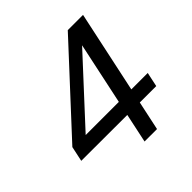

<svg xmlns="http://www.w3.org/2000/svg" viewBox="-189 -904 1068 1068"><g transform="rotate(-45 345.0 -370.0)"><path d="M455 0H357L498 -663L520 -657L125 -229L124 -257H639L621 -172L32 -173L51 -262L493 -740H613Z"/></g></svg>

Font: Be Vietnam Pro Variable Thin
Style: Italic
Weight: 100
Italic angle: -12°
Designer: Lam Bao, Tony Le, Vietanh Nguyen
Foundry: Yellow Type Foundry
Version: Version 1.002